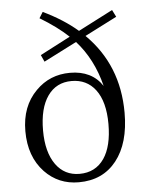

<svg xmlns="http://www.w3.org/2000/svg" viewBox="-57 -863 705 923"><g transform="rotate(-5 295.5 -401.5)"><path d="M286 14Q188 14 122 -55Q51 -130 51 -253Q51 -373 124 -446Q191 -514 289 -514Q394 -514 445 -437Q412 -569 331 -659L172 -578L157 -611L303 -687Q249 -738 166 -788L184 -817Q282 -770 350 -711L517 -797L534 -763L379 -684Q534 -531 534 -300Q534 -153 468 -69.5Q402 14 286 14ZM293 -26Q370 -26 412 -87Q452 -146 452 -253Q452 -361 408 -419Q366 -474 293 -474Q219 -474 177.5 -415Q136 -356 136 -249Q136 -144 179 -84Q221 -26 293 -26Z"/></g></svg>

Font: GenRyuMin TW R
Style: Regular
Weight: 400
Version: Version 1.501;PS 1;hotconv 16.6.51;makeotf.lib2.5.65220